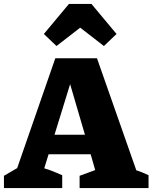

<svg xmlns="http://www.w3.org/2000/svg" viewBox="-43 -952 772 972"><path d="M647 -90Q663 -85 678.5 -78.5Q694 -72 709 -65V0H360V-62L439 -91L416 -171H203L181 -100Q205 -93 227 -84Q249 -75 272 -65V0H-23V-62L44 -101L237 -657H448ZM233 -270H387L312 -526ZM420 -932 547 -780 483 -719 363 -812 243 -719 179 -780 306 -932Z"/></svg>

Font: Piazzolla ExtraBold
Style: Regular
Weight: 800
Designer: Juan Pablo del Peral
Foundry: Huerta Tipografica
Version: Version 1.330